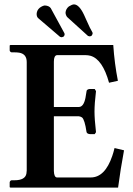

<svg xmlns="http://www.w3.org/2000/svg" viewBox="-20 -850 602 870"><path d="M160.2 -814.9Q172.9 -824.2 183.1 -825.2Q202.1 -824.2 210 -813L272 -699.2Q272.9 -697.3 272.9 -693.8Q272 -687.5 268.1 -684.1Q261.2 -681.2 258.8 -681.2Q253.9 -682.1 252 -683.1L153.8 -767.1Q146 -773.4 146 -787.1Q147 -804.2 160.2 -814.9ZM292 -820.8Q306.2 -829.6 314.9 -830.1Q338.4 -830.1 360.8 -782.7Q364.3 -775.4 371.1 -759.8Q388.2 -720.7 398.9 -703.1Q399.9 -701.2 399.9 -699.2Q398.9 -692.9 395 -688Q394 -687.5 391.6 -686.5Q388.2 -685.1 387.2 -685.1Q382.8 -685.5 378.9 -687L284.2 -772.9Q277.8 -781.2 276.9 -792Q277.8 -809.1 292 -820.8ZM26.9 0 23.9 -2V-23.9Q25.4 -31.7 32.2 -33.2H45.9Q93.8 -33.2 99.6 -63Q100.6 -69.8 101.1 -77.1V-568.8Q101.1 -605.5 66.9 -611.3Q57.1 -612.8 45.9 -612.8H32.2Q25.4 -614.7 23.9 -621.1V-644L26.9 -646H493.2Q499 -561 514.2 -483.9L474.1 -475.1Q444.8 -581.5 390.1 -597.2Q378.9 -600.1 368.2 -600.1H237.8Q224.1 -598.1 224.1 -570.8V-365.2H336.9Q358.9 -365.2 367.2 -406.2Q369.1 -415.5 372.1 -436Q372.1 -443.4 382.8 -446.3Q385.7 -446.8 388.2 -446.8H409.2L415 -437Q408.2 -380.9 408.2 -344.2Q408.2 -310.1 415 -251L409.2 -242.2H388.2Q374 -243.2 372.1 -252Q363.8 -308.1 351.6 -317.9Q344.7 -322.3 336.9 -323.2H224.1V-75.2Q225.1 -46.9 237.8 -45.9H391.1Q455.6 -45.9 488.8 -143.6Q494.6 -160.6 499 -179.2L542 -168.9Q525.9 -82.5 515.1 0Z"/></svg>

Font: Linux Libertine O
Style: Semibold
Weight: 700
Designer: Philipp H. Poll
Foundry: Philipp H. Poll
Version: Version 5.0.0